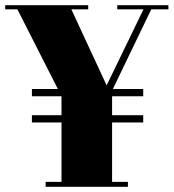

<svg xmlns="http://www.w3.org/2000/svg" viewBox="-24 -720 669 740"><path d="M387 -391 529 -684H428V-700H625V-684H559L411 -377H528V-349H408V-276H528V-248H408V-19H469V0H152V-19H213V-248H99V-276H213V-349H99V-377H199L43 -684H-4V-700H316V-684H251Z"/></svg>

Font: Abril Fatface
Style: Regular
Weight: 400
Designer: Veronika Burian, Jos Scaglione
Foundry: TypeTogether
Version: Version 1.001